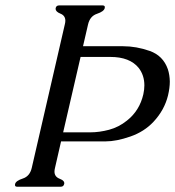

<svg xmlns="http://www.w3.org/2000/svg" viewBox="-20 -706 662 726"><path d="M313 -613.8 293.9 -531.2H445.3Q495.6 -531.2 546.1 -513.4Q596.7 -495.6 614.7 -444.3Q621.6 -423.3 622.1 -397.9Q622.1 -373.5 615.2 -344.7Q601.6 -289.6 560.5 -245.6Q525.4 -208 472.7 -189.7Q419.9 -171.4 379.9 -171.4H210.9L188 -71.3Q186 -63.5 186 -57.1Q186 -37.6 205.8 -30Q225.6 -22.5 222.7 -10.3Q220.2 0 210 0H44.4Q36.6 0 36.6 -6.8Q36.6 -8.3 37.1 -10.3Q40 -22.5 66.4 -31Q92.8 -39.6 100.1 -71.3L225.1 -613.8Q227.1 -621.6 227.1 -627.4Q227.1 -647 208.7 -654.3Q190.4 -661.6 190.4 -672.4Q190.4 -673.8 190.4 -675.3Q192.9 -685.5 203.1 -685.5H368.2Q378.4 -685.5 376 -675.3Q373 -662.6 346.7 -653.8Q320.3 -645 313 -613.8ZM218.8 -205.6H321.8Q355.5 -205.6 392.3 -215.3Q429.2 -225.1 460 -250Q507.8 -287.6 522 -349.6Q525.9 -367.7 525.9 -383.3Q525.9 -421.4 504.4 -449.2Q470.7 -490.7 397.5 -490.7H284.7Z"/></svg>

Font: Caudex
Style: Italic
Weight: 400
Italic angle: -13°
Version: Version 1.04